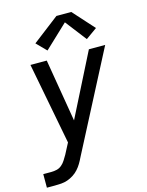

<svg xmlns="http://www.w3.org/2000/svg" viewBox="-141 -848 882 1149"><g transform="rotate(-15 300.0 -274.0)"><path d="M3 215V131H53Q70 131 87 127Q104 123 118 111Q132 99 141.5 83.5Q151 68 160 53L195 -14L98 -520H199L264 -132L460 -520H561L244 91Q235 110 224.5 127.5Q214 145 200 160.5Q186 176 168 187.5Q150 199 131 205.5Q112 212 92 213.5Q72 215 53 215ZM219 -577 160 -637 324 -763H416L534 -632L464 -582L363 -713Z"/></g></svg>

Font: Iosevka SS04 Medium Extended
Style: Italic
Weight: 500
Width: 7
Italic angle: -9°
Monospace: yes
Designer: Belleve Invis
Foundry: Belleve Invis
Version: Version 19.0.0; ttfautohint (v1.8.4)